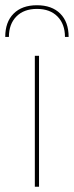

<svg xmlns="http://www.w3.org/2000/svg" viewBox="-48 -713 282 733"><path d="M214 -572H200Q200 -621 171.5 -650Q143 -679 93 -679Q43 -679 14.5 -650Q-14 -621 -14 -572H-28Q-28 -629 4 -661Q36 -693 93 -693Q150 -693 182 -661Q214 -629 214 -572ZM101 -500V0H85V-500Z"/></svg>

Font: Elaine Sans Thin
Style: Regular
Weight: 250
Designer: Wei Huang
Foundry: Wei Huang
Version: Version 2.001;December 24, 2019;FontCreator 12.0.0.2547 64-b